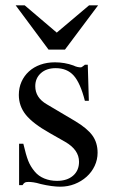

<svg xmlns="http://www.w3.org/2000/svg" viewBox="-20 -694 429 724"><path d="M300 -314Q283 -381 258 -409Q233 -437 190 -437Q155 -437 134 -418Q113 -399 113 -369Q113 -326 156 -301L264 -237Q309 -210 328.5 -183Q348 -156 348 -118Q348 -92 337 -68.5Q326 -45 306.5 -27.5Q287 -10 261.5 0Q236 10 207 10Q193 10 174 7.5Q155 5 134 0Q117 -5 106 -6.5Q95 -8 88 -8Q79 -8 74.5 -6Q70 -4 65 4H52V-152H68Q78 -109 86.5 -87.5Q95 -66 111 -47Q125 -30 147 -21Q169 -12 195 -12Q233 -12 255.5 -31.5Q278 -51 278 -84Q278 -129 226 -159L168 -192Q104 -228 77.5 -261Q51 -294 51 -336Q51 -363 61 -385.5Q71 -408 89 -424.5Q107 -441 132 -450Q157 -459 187 -459Q224 -459 257 -447Q265 -443 272 -441.5Q279 -440 284 -440Q287 -440 289 -441.5Q291 -443 298 -448L300 -450H311L315 -314ZM225 -507H163L39 -674H73L194 -571L316 -674H350Z"/></svg>

Font: Klingon pIqaD vaHbo'
Style: Regular
Weight: 400
Width: 0
Designer: Mike Neff (qa'vaj)
Foundry: Mike Neff and Michael Everson
Version: Version 2.003